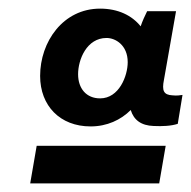

<svg xmlns="http://www.w3.org/2000/svg" viewBox="-20 -726 443 445"><path d="M50 -301H349L364 -388H65ZM336 -434C356 -433 377 -434 392 -439L403 -506C397 -505 390 -504 380 -505C359 -506 355 -516 360 -541L388 -700H321C316 -690 310 -677 306 -665C286 -690 254 -706 212 -706C126 -706 73 -629 73 -550C73 -481 119 -433 190 -433C228 -433 260 -448 283 -471C290 -448 307 -435 336 -434ZM227 -638C248 -638 276 -621 276 -582C276 -550 256 -498 212 -498C180 -498 161 -521 161 -554C161 -588 181 -638 227 -638Z"/></svg>

Font: Fixel Display 20240404
Style: Bold Italic
Weight: 700
Italic angle: -10°
Designer: AlfaBravo + MacPaw
Foundry: Kyrylo Tkachov, Marchela Mozhyna, Serhii Makarenko, Maria Weinstein, Zakhar Kryvoshyya
Version: Version 1.211;Glyphs 3.2 (3225)